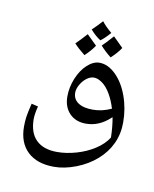

<svg xmlns="http://www.w3.org/2000/svg" viewBox="-96 -663 840 1046"><g transform="rotate(10 323.5 -139.5)"><path d="M544.9 50.8Q543.5 -11.2 534.2 -60.1L529.3 -55.7Q469.7 0 397 0Q339.8 0 305.9 -35.4Q272 -70.8 272 -128.9Q272 -179.7 292.5 -229.5Q313 -279.3 346.2 -309.6Q379.4 -339.8 413.1 -339.8Q460.4 -339.8 503.7 -297.4Q546.9 -254.9 571.5 -186.3Q596.2 -117.7 596.2 -41Q596.2 22 571.3 75.7Q546.4 129.4 499 170.9Q451.7 212.4 387.9 237.1Q324.2 261.7 266.1 261.7Q172.4 261.7 120.1 212.4Q67.9 163.1 67.9 73.7Q67.9 44.9 71.5 19.3Q75.2 -6.3 87.4 -55.7L124 -46.9Q112.8 -2.9 112.8 24.4Q112.8 99.6 152.8 139.4Q192.9 179.2 268.6 179.2Q320.8 179.2 376.2 163.1Q431.6 147 476.3 117.9Q521 88.9 544.9 50.8ZM397.5 -254.9Q377 -254.9 356.7 -239.3Q336.4 -223.6 323.5 -200.2Q310.5 -176.8 310.5 -156.7Q310.5 -120.6 339.4 -101.1Q368.2 -81.5 420.9 -81.5Q472.2 -81.5 522.9 -105Q509.8 -149.4 489 -184.6Q468.3 -219.7 443.6 -237.3Q418.9 -254.9 397.5 -254.9ZM393.6 -388.7ZM33.2 262.2ZM290.5 310.5ZM447.8 -510.7Q418.9 -477.1 396 -460.9Q368.2 -478 339.4 -510.7Q369.6 -539.6 393.1 -565.9Q411.6 -541 447.8 -510.7ZM377.9 -427.7Q360.4 -400.4 324.7 -366.2Q285.6 -397 264.6 -420.9Q288.6 -443.4 322.8 -481.9Q333.5 -470.7 377.9 -427.7ZM521 -440.4Q502 -411.1 467.3 -378.9Q432.6 -406.2 408.2 -434.1Q426.3 -450.7 465.8 -495.1ZM393.6 -378.9ZM393.1 -590.3Z"/></g></svg>

Font: Noto Naskh Arabic
Style: Regular
Weight: 400
Designer: Monotype Design team
Foundry: Monotype Imaging Inc.
Version: Version 1.01